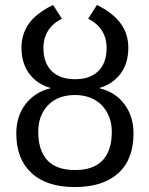

<svg xmlns="http://www.w3.org/2000/svg" viewBox="-20 -748 605 778"><path d="M284 -427Q345 -427 378.5 -460Q412 -493 412 -554Q412 -594 392.5 -624.5Q373 -655 337 -672L373 -728Q440 -694 470 -651.5Q500 -609 500 -555Q500 -492 469 -450Q438 -408 384 -392V-390Q447 -375 484 -326Q521 -277 521 -207Q521 -102 459 -46Q397 10 283 10Q169 10 107.5 -47Q46 -104 46 -207Q46 -277 83.5 -326Q121 -375 184 -390V-392Q130 -407 98.5 -449.5Q67 -492 67 -555Q67 -609 96.5 -651.5Q126 -694 195 -728L231 -672Q195 -655 175.5 -624.5Q156 -594 156 -554Q156 -493 189.5 -460Q223 -427 284 -427ZM284 -363Q215 -363 175 -322Q135 -281 135 -214Q135 -138 172 -98.5Q209 -59 284 -59Q359 -59 396 -98.5Q433 -138 433 -214Q433 -247 422.5 -274Q412 -301 393 -321Q374 -341 346 -352Q318 -363 284 -363Z"/></svg>

Font: Libra Sans
Style: Regular
Weight: 400
Foundry: Context Ltd
Version: Version 1.000; ttfautohint (v1.3)